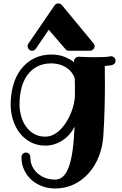

<svg xmlns="http://www.w3.org/2000/svg" viewBox="-20 -821 701 1100"><path d="M409.2 -274.9Q409.2 -302.7 409.2 -327.4Q409.2 -352.1 408.2 -374Q405.8 -379.9 398.7 -393.3Q391.6 -406.7 376.7 -420.7Q361.8 -434.6 337.4 -445.6Q313 -456.5 275.9 -458Q226.6 -458 191.9 -439.2Q157.2 -420.4 134.8 -388.2Q112.3 -356 102.1 -313Q91.8 -270 91.8 -222.2Q92.3 -186.5 101.8 -153.3Q111.3 -120.1 130.1 -94.5Q148.9 -68.8 176 -53.5Q203.1 -38.1 238.8 -38.1Q264.6 -38.1 287.4 -50Q310.1 -62 329.1 -81.8Q348.1 -101.6 363 -126.5Q377.9 -151.4 388.2 -177.7Q398.4 -204.1 403.8 -229.5Q409.2 -254.9 409.2 -274.9ZM642.1 -473.1Q642.1 -463.9 636 -456.8Q629.9 -449.7 621.1 -448.2Q611.8 -446.3 601.6 -445.1Q591.3 -443.8 580.1 -442.9Q580.1 -427.7 580.6 -401.1Q581.1 -374.5 581.1 -337.9Q581.1 -307.6 580.6 -272.7Q580.1 -237.8 579.1 -199.7Q578.1 -161.6 576.4 -121.3Q574.7 -81.1 571.8 -40Q567.9 19.5 546.9 73.7Q525.9 127.9 490.2 168.9Q454.6 210 405.3 234.4Q356 258.8 295.9 258.8Q254.9 258.8 219.5 245.1Q184.1 231.4 158.2 207.5Q132.3 183.6 117.7 150.9Q103 118.2 103 80.1V79.1Q103 68.4 110.4 60.8Q117.7 53.2 128.9 53.2Q139.6 53.2 146.7 60.8Q153.8 68.4 153.8 79.1Q153.8 109.4 165.5 133.1Q177.2 156.7 197 173.6Q216.8 190.4 242.2 199.2Q267.6 208 294.9 208Q321.3 208 340.8 190.4Q360.4 172.9 374 136Q387.7 99.1 395.8 41.7Q403.8 -15.6 407.2 -95.2Q396 -72.3 378.9 -52.5Q361.8 -32.7 340.1 -18.1Q318.4 -3.4 293.2 4.9Q268.1 13.2 240.2 13.2Q193.4 13.2 156.7 -5.9Q120.1 -24.9 94.5 -57.1Q68.8 -89.4 55.2 -131.8Q41.5 -174.3 41 -221.2Q41 -279.8 55.7 -332.3Q70.3 -384.8 99.9 -423.8Q129.4 -462.9 173.8 -485.8Q218.3 -508.8 277.8 -508.8Q320.8 -507.3 351.8 -494.6Q382.8 -481.9 404.8 -463.9L403.8 -469.2V-470.2Q403.8 -480.5 412.1 -488.3Q420.4 -496.1 430.2 -496.1H431.2Q431.6 -496.1 439.5 -495.6Q447.3 -495.1 459.7 -494.6Q472.2 -494.1 488.5 -493.7Q504.9 -493.2 522 -493.2Q546.9 -493.2 571 -494.1Q595.2 -495.1 611.8 -498Q612.8 -499 614 -499Q615.2 -499 616.2 -499Q626.5 -499 634.3 -491Q642.1 -482.9 642.1 -473.1ZM374 -530.3Q362.8 -530.3 355 -539.6L259.3 -650.4L185.1 -541.5Q177.2 -530.3 164.1 -530.3Q152.8 -530.3 145.5 -538.6Q138.2 -546.9 138.2 -556.6Q138.2 -564.9 142.1 -570.3L293 -790.5Q296.4 -795.9 301.8 -798.6Q307.1 -801.3 313 -801.3Q326.7 -801.3 334 -792.5L516.1 -572.3Q522 -564.9 522 -556.6Q522 -545.4 513.7 -537.8Q505.4 -530.3 496.1 -530.3Z"/></svg>

Font: Ribeye
Style: Regular
Weight: 400
Designer: Astigmatic (AOETI)
Foundry: Astigmatic (AOETI)
Version: Version 1.000